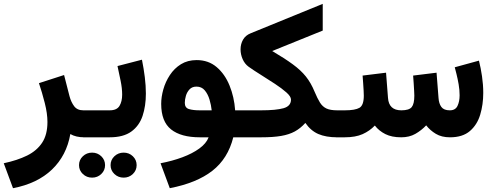

<svg xmlns="http://www.w3.org/2000/svg" viewBox="-46 -718 2588 1004"><path d="M395 0Q350.6 0 321.8 -17.1Q302.2 95.2 225.8 168.5Q149.4 241.7 22 266.1L-26.4 135.7Q44.4 120.6 95.5 95.5Q146.5 70.3 174.3 28.3Q202.1 -13.7 202.1 -80.1Q202.1 -124.5 188 -179.9Q173.8 -235.4 157.7 -283.2L289.1 -325.7L317.4 -215.3Q325.7 -184.1 341.8 -162.6Q357.9 -141.1 389.6 -141.1H408.7V0Z M527.3 0H389.2V-141.1H527.8Q564.9 -141.1 578.9 -164.3Q592.8 -187.5 592.8 -223.1Q592.8 -256.3 584.7 -295.7Q576.7 -335 568.4 -372.6L696.3 -405.8Q705.6 -359.9 711.2 -314.7Q716.8 -269.5 716.8 -228.5Q716.8 -163.6 699.5 -111.8Q682.1 -60.1 640.6 -30Q599.1 0 527.3 0ZM532.2 145.5Q532.2 118.2 552.2 99.1Q572.3 80.1 600.6 80.1Q628.9 80.1 648.7 99.1Q668.5 118.2 668.5 145.5Q668.5 172.9 648.7 191.9Q628.9 210.9 600.6 210.9Q572.3 210.9 552.2 191.9Q532.2 172.9 532.2 145.5ZM367.2 145.5Q367.2 118.2 387.2 99.1Q407.2 80.1 435.5 80.1Q463.9 80.1 483.6 99.1Q503.4 118.2 503.4 145.5Q503.4 172.9 483.6 191.9Q463.9 210.9 435.5 210.9Q407.2 210.9 387.2 191.9Q367.2 172.9 367.2 145.5Z M982.4 -403.8Q1043.9 -403.8 1086.9 -367.2Q1129.9 -330.6 1154.3 -270.8Q1178.7 -210.9 1183.6 -141.1H1220.2V0H1173.8Q1146 111.3 1064.5 175Q982.9 238.8 841.8 266.1L793.5 135.7Q855 124 907.5 104.5Q960 85 996.3 58.6Q1032.7 32.2 1044.9 0H999Q900.4 0 848.6 -41.3Q796.9 -82.5 796.9 -174.8Q796.9 -210.9 808.1 -250.7Q819.3 -290.5 842.3 -325.4Q865.2 -360.4 900.1 -382.1Q935.1 -403.8 982.4 -403.8ZM998.5 -141.1H1061Q1058.1 -168.5 1049.6 -197.3Q1041 -226.1 1024.7 -245.6Q1008.3 -265.1 981.4 -265.1Q958.5 -265.1 945.1 -250.7Q931.6 -236.3 926 -216.6Q920.4 -196.8 920.4 -180.2Q920.4 -154.3 942.1 -147.7Q963.9 -141.1 998.5 -141.1Z M1377.4 -451.2Q1442.9 -412.6 1484.9 -381.8Q1526.9 -351.1 1553.5 -317.9Q1580.1 -284.7 1599.1 -238.3Q1613.8 -203.1 1627.2 -181.6Q1640.6 -160.2 1661.1 -150.6Q1681.6 -141.1 1717.3 -141.1H1731V0H1717.3Q1658.2 0 1618.4 -17.3Q1578.6 -34.7 1550.8 -75.2Q1525.4 -46.9 1495.4 -30.5Q1465.3 -14.2 1423.6 -7.1Q1381.8 0 1319.8 0H1200.7V-141.1H1319.3Q1397.5 -141.1 1436.5 -152.1Q1475.6 -163.1 1475.6 -197.3Q1475.6 -213.4 1451.7 -234.6Q1427.7 -255.9 1391.8 -279.5Q1356 -303.2 1318.6 -326.4Q1281.2 -349.6 1253.9 -369.1Q1233.4 -384.3 1222.7 -408.9Q1211.9 -433.6 1211.9 -460Q1211.9 -487.8 1224.9 -510.5Q1237.8 -533.2 1264.6 -543.9L1641.6 -697.8V-558.1Z M2051.8 0Q2002.4 0 1969 -16.8Q1935.5 -33.7 1914.1 -61.5Q1887.2 -33.2 1850.1 -16.6Q1813 0 1756.3 0H1711.4V-141.1H1757.3Q1811 -141.1 1833.7 -154.3Q1856.4 -167.5 1856.4 -217.8Q1856.4 -225.6 1855.5 -243.7Q1854.5 -261.7 1853 -283.4Q1851.6 -305.2 1850.1 -322.8L1972.7 -337.9L1982.9 -206.1Q1987.3 -141.1 2052.7 -141.1Q2093.3 -141.1 2106.9 -158Q2120.6 -174.8 2120.6 -217.8Q2120.6 -224.6 2119.6 -242.9Q2118.7 -261.2 2117.2 -283.2Q2115.7 -305.2 2114.3 -322.8L2236.8 -337.9L2247.1 -206.1Q2249 -176.3 2262 -158.7Q2274.9 -141.1 2306.2 -141.1Q2335.4 -141.1 2346.4 -164.3Q2357.4 -187.5 2357.4 -219.7Q2357.4 -247.6 2352.3 -277.1Q2347.2 -306.6 2341.1 -330.8Q2335 -355 2332 -366.2L2458.5 -400.9Q2468.3 -362.3 2474.6 -318.6Q2481 -274.9 2481 -231.9Q2481 -171.4 2465.1 -118.4Q2449.2 -65.4 2411.1 -32.7Q2373 0 2307.1 0Q2263.2 0 2233.2 -18.1Q2203.1 -36.1 2182.6 -62.5Q2157.7 -36.1 2126.2 -18.1Q2094.7 0 2051.8 0Z"/></svg>

Font: Vazirmatn RD FD ExtraBold
Style: Regular
Weight: 800
Designer: Saber Rastikerdar
Foundry: Saber Rastikerdar
Version: Version 33.003